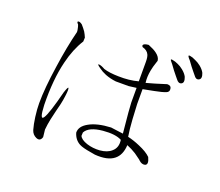

<svg xmlns="http://www.w3.org/2000/svg" viewBox="-122 -921 1243 1086"><g transform="rotate(20 500.0 -378.5)"><path d="M252.9 -616.2 253.9 -639.6Q247.1 -656.2 238.3 -670.9Q227.5 -686.5 211.9 -704.1Q196.3 -715.8 187.5 -712.9Q178.7 -710 192.4 -696.3L193.4 -693.4Q197.3 -682.6 198.2 -675.8Q201.2 -665 201.2 -654.3Q175.8 -553.7 158.2 -429.7Q137.7 -293 137.7 -203.1Q137.7 -167 143.6 -122.1Q149.4 -79.1 158.2 -48.8Q166 -23.4 189.5 -12.7Q215.8 -1 224.6 -30.3L219.7 -74.2Q222.7 -106.4 229.5 -138.7Q233.4 -157.2 242.2 -193.4Q250 -223.6 253.9 -240.2Q259.8 -266.6 262.7 -291Q268.6 -335 263.7 -340.8Q259.8 -346.7 247.1 -307.6Q211.9 -168.9 192.4 -139.6Q171.9 -108.4 168 -204.1Q165 -356.4 192.4 -466.8Q212.9 -552.7 252.9 -616.2ZM625 -628.9V-511.7Q571.3 -497.1 506.8 -499Q451.2 -500 418 -510.7Q393.6 -524.4 380.9 -524.4Q368.2 -525.4 394.5 -506.8Q414.1 -492.2 438.5 -482.4Q468.8 -470.7 502.9 -466.8H580.1L626 -472.7V-384.8L629.9 -327.1L641.6 -203.1Q616.2 -206.1 603.5 -208Q585.9 -210 567.4 -212.9Q484.4 -209 436.5 -181.6Q390.6 -156.2 391.6 -118.2Q403.3 -78.1 436.5 -60.5Q457 -49.8 505.9 -42L533.2 -37.1Q610.4 -31.2 648.4 -61.5Q684.6 -89.8 687.5 -150.4Q716.8 -138.7 743.2 -122.1Q757.8 -112.3 778.3 -96.7L782.2 -92.8Q800.8 -75.2 819.3 -80.1Q840.8 -86.9 821.3 -127.9Q797.9 -151.4 749 -171.9Q710.9 -188.5 675.8 -196.3Q668.9 -237.3 665 -297.9Q662.1 -336.9 660.2 -388.7V-477.5Q698.2 -484.4 725.6 -490.2Q771.5 -499 793 -507.8Q810.5 -514.6 807.6 -533.2Q805.7 -551.8 782.2 -551.8Q744.1 -540 715.8 -531.2Q680.7 -521.5 664.1 -516.6Q659.2 -550.8 667 -591.8Q670.9 -614.3 682.6 -648.4L685.5 -657.2Q683.6 -679.7 658.2 -698.2Q641.6 -710.9 607.4 -724.6Q584 -722.7 577.1 -714.8Q572.3 -709 579.1 -701.2Q608.4 -693.4 618.2 -671.9Q625 -658.2 625 -628.9ZM425.8 -111.3 426.8 -131.8Q448.2 -171.9 530.3 -179.7Q604.5 -186.5 642.6 -166Q649.4 -121.1 620.1 -95.7Q595.7 -73.2 550.8 -69.3Q509.8 -66.4 472.7 -78.1Q434.6 -90.8 425.8 -111.3ZM884.8 -733.4 867.2 -741.2 865.2 -742.2Q844.7 -748 841.8 -746.1Q835 -743.2 855.5 -721.7Q865.2 -708 877 -692.4Q884.8 -683.6 896.5 -668L910.2 -651.4Q924.8 -629.9 941.4 -638.7Q959 -647.5 946.3 -679.7Q937.5 -697.3 917 -713.9Q899.4 -727.5 884.8 -733.4ZM797.9 -679.7 781.2 -686.5 773.4 -688.5Q756.8 -693.4 753.9 -690.4Q751 -687.5 769.5 -667Q779.3 -653.3 791 -637.7Q798.8 -628.9 810.5 -613.3L824.2 -596.7Q839.8 -575.2 856.4 -584Q873 -592.8 860.4 -625Q851.6 -642.6 831.1 -659.2Q814.5 -672.9 797.9 -679.7Z"/></g></svg>

Font: BatangChe
Style: Regular
Weight: 400
Monospace: yes
Version: Version 2.21